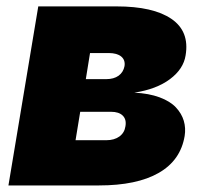

<svg xmlns="http://www.w3.org/2000/svg" viewBox="-20 -565 628 585"><path d="M5.7 0 96.6 -545.5H335.2Q446.7 -545.5 502.3 -507.5Q557.9 -469.5 545.5 -396.3Q539.1 -354.8 497.9 -323.9Q456.7 -293 389.2 -282.7Q433.6 -280.5 466.1 -268.5Q498.6 -256.4 516 -237.7Q533.4 -219.1 540 -196.9Q546.5 -174.7 542.6 -150.6Q530.2 -76.3 463.6 -38.2Q397 0 281.2 0ZM210.2 -137.8H304Q328.1 -137.8 343.8 -149.1Q359.4 -160.5 362.2 -180.4Q365.8 -201 354 -212.7Q342.3 -224.4 318.2 -224.4H224.4ZM241.5 -323.9H304Q326.7 -323.9 341.3 -334.3Q355.8 -344.8 359.4 -363.6Q362.2 -382.1 349.3 -392.8Q336.3 -403.4 311.1 -403.4H254.3Z"/></svg>

Font: Karasuma Gothic
Style: Italic
Weight: 900
Italic angle: -9.39999°
Designer: Rasmus Andersson / Ryoko Nishizuka
Foundry: Genbu
Version: Version 1.00